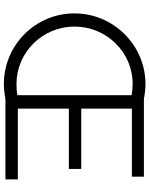

<svg xmlns="http://www.w3.org/2000/svg" viewBox="90 -852 770 990"><g transform="rotate(90 475.0 -357.0)"><path d="M413 8C438 8 463 5 490 0H905V-64H540V-327H851V-391H540V-652H891V-714H489C464 -719 438 -722 413 -722C212 -722 49 -556 49 -356C49 -155 212 8 413 8ZM413 -656C432 -656 452 -654 471 -650V-62C452 -58 433 -57 413 -57C250 -57 117 -191 117 -356C117 -521 249 -656 413 -656Z"/></g></svg>

Font: Josefin Sans
Style: Regular
Weight: 400
Designer: Santiago Orozco
Foundry: Typemade
Version: 1.000